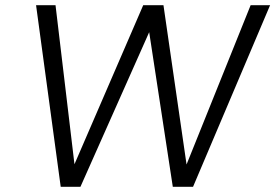

<svg xmlns="http://www.w3.org/2000/svg" viewBox="-20 -720 1061 740"><path d="M214 0 119 -700H194L267 -87L532 -700H610L699 -86L946 -700H1021L724 0H646L555 -596L290 0Z"/></svg>

Font: Host Grotesk Light
Style: Italic
Weight: 300
Italic angle: -8°
Designer: Doğukan Karapınar based on Poppins by Indian Type Foundry, Jonny Pinhorn
Foundry: Element Type
Version: Version 1.001; ttfautohint (v1.8.4.7-5d5b)